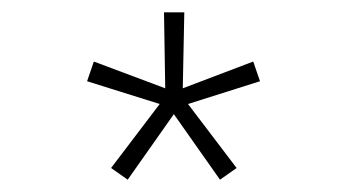

<svg xmlns="http://www.w3.org/2000/svg" viewBox="-20 -820 590 312"><path d="M187.5 -528 160.5 -547 239.5 -651 121.5 -688 132.5 -720 248.5 -676.5 246.5 -800H279.5L277 -676.5L391.5 -720L402.5 -688L285.5 -651L364.5 -547L337.5 -528L262.5 -634.5Z"/></svg>

Font: Trispace SemiCondensed Thin
Style: Regular
Weight: 100
Width: 4
Designer: Tyler Finck
Foundry: Etcetera Type Company
Version: Version 1.210; ttfautohint (v1.8.3)